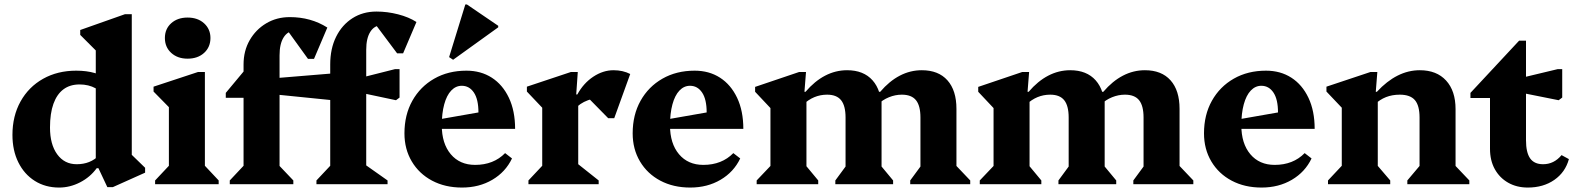

<svg xmlns="http://www.w3.org/2000/svg" viewBox="-20 -829 7090 864"><path d="M463 13 423 -72H411V-638L454 -559L341 -672V-694L542 -765H573V-100L530 -174L633 -74V-52L488 13ZM246 15Q184 15 136.5 -15Q89 -45 62.5 -98.5Q36 -152 36 -222Q36 -307 72.5 -372.5Q109 -438 174 -474.5Q239 -511 323 -511Q416 -511 472 -468V-375Q442 -414 410.5 -431.5Q379 -449 338 -449Q295 -449 265.5 -427Q236 -405 220.5 -362Q205 -319 205 -255Q205 -179 237.5 -134.5Q270 -90 325 -90Q356 -90 381 -100Q406 -110 426 -130V-72H415Q386 -32 340.5 -8.5Q295 15 246 15Z M678 0V-17L756 -100L740 -72V-378L783 -303L671 -417V-439L871 -505H902V-71L887 -99L964 -17V0ZM824 -565Q779 -565 750.5 -591Q722 -617 722 -658Q722 -699 750.5 -724.5Q779 -750 824 -750Q870 -750 898.5 -724Q927 -698 927 -658Q927 -617 898.5 -591Q870 -565 824 -565Z M1014 0V-17L1092 -100L1076 -72V-458L1119 -389H996V-411L1076 -507V-539Q1076 -600 1103.5 -648Q1131 -696 1178 -724Q1225 -752 1284 -752Q1379 -752 1453 -705L1393 -564H1366L1257 -715H1388V-657Q1372 -674 1353 -682Q1334 -690 1306 -690Q1275 -690 1256.5 -661Q1238 -632 1238 -580V-71L1222 -99L1300 -17V0ZM1506 -375 1179 -408V-474L1506 -501ZM1404 0V-17L1482 -100L1466 -72V-539Q1466 -610 1492.5 -663.5Q1519 -717 1566 -747Q1613 -777 1674 -777Q1723 -777 1771.5 -764.5Q1820 -752 1854 -730L1794 -589H1767L1654 -740H1778V-682Q1762 -700 1743 -707.5Q1724 -715 1696 -715Q1665 -715 1646.5 -686Q1628 -657 1628 -605V-66L1612 -96L1724 -17V0ZM1762 -378 1564 -420V-469L1758 -518H1778V-390Z M2059 15Q1983 15 1924.5 -16Q1866 -47 1833 -102.5Q1800 -158 1800 -229Q1800 -312 1835.5 -375.5Q1871 -439 1934 -475Q1997 -511 2079 -511Q2144 -511 2193 -479.5Q2242 -448 2270 -389Q2298 -330 2298 -249H1916V-285L2133 -323Q2133 -382 2112.5 -412.5Q2092 -443 2058 -443Q2031 -443 2010.5 -421.5Q1990 -400 1979 -359.5Q1968 -319 1968 -265Q1968 -183 2008.5 -135Q2049 -87 2118 -87Q2201 -87 2253 -140L2284 -116Q2255 -55 2195.5 -20Q2136 15 2059 15ZM2019 -560 2001 -572 2074 -809H2081L2222 -713V-706Z M2358 0V-17L2436 -100L2420 -72V-374L2463 -299L2351 -417V-439L2549 -505H2580L2573 -404H2582V-71L2567 -102L2674 -17V0ZM2566 -337 2567 -404H2578Q2606 -455 2650 -484Q2694 -513 2741 -513Q2783 -513 2816 -496L2744 -297H2717L2602 -414L2716 -392Q2664 -392 2626 -378Q2588 -364 2566 -337Z M3086 15Q3010 15 2951.5 -16Q2893 -47 2860 -102.5Q2827 -158 2827 -229Q2827 -312 2862.5 -375.5Q2898 -439 2961 -475Q3024 -511 3106 -511Q3171 -511 3220 -479.5Q3269 -448 3297 -389Q3325 -330 3325 -249H2943V-285L3160 -323Q3160 -382 3139.5 -412.5Q3119 -443 3085 -443Q3058 -443 3037.5 -421.5Q3017 -400 3006 -359.5Q2995 -319 2995 -265Q2995 -183 3035.5 -135Q3076 -87 3145 -87Q3228 -87 3280 -140L3311 -116Q3282 -55 3222.5 -20Q3163 15 3086 15Z M4076 0V-17L4137 -100L4122 -71V-300Q4122 -353 4102 -378Q4082 -403 4038 -403Q4009 -403 3980.5 -391.5Q3952 -380 3929 -358V-416H3941Q3982 -464 4029 -488.5Q4076 -513 4128 -513Q4203 -513 4243.5 -467.5Q4284 -422 4284 -339V-70L4268 -99L4346 -17V0ZM3385 0V-17L3463 -99L3447 -71V-374L3490 -297L3378 -416V-438L3576 -505H3607L3600 -416H3609V-70L3594 -99L3662 -17V0ZM3739 0V-17L3800 -100L3785 -71V-300Q3785 -353 3765 -378Q3745 -403 3702 -403Q3641 -403 3594 -358V-416H3605Q3646 -464 3693 -488.5Q3740 -513 3792 -513Q3866 -513 3906.5 -467.5Q3947 -422 3947 -339V-70L3931 -99L3999 -17V0ZM3894 -299V-385H3947V-299Z M5080 0V-17L5141 -100L5126 -71V-300Q5126 -353 5106 -378Q5086 -403 5042 -403Q5013 -403 4984.5 -391.5Q4956 -380 4933 -358V-416H4945Q4986 -464 5033 -488.5Q5080 -513 5132 -513Q5207 -513 5247.5 -467.5Q5288 -422 5288 -339V-70L5272 -99L5350 -17V0ZM4389 0V-17L4467 -99L4451 -71V-374L4494 -297L4382 -416V-438L4580 -505H4611L4604 -416H4613V-70L4598 -99L4666 -17V0ZM4743 0V-17L4804 -100L4789 -71V-300Q4789 -353 4769 -378Q4749 -403 4706 -403Q4645 -403 4598 -358V-416H4609Q4650 -464 4697 -488.5Q4744 -513 4796 -513Q4870 -513 4910.5 -467.5Q4951 -422 4951 -339V-70L4935 -99L5003 -17V0ZM4898 -299V-385H4951V-299Z M5657 15Q5581 15 5522.5 -16Q5464 -47 5431 -102.5Q5398 -158 5398 -229Q5398 -312 5433.5 -375.5Q5469 -439 5532 -475Q5595 -511 5677 -511Q5742 -511 5791 -479.5Q5840 -448 5868 -389Q5896 -330 5896 -249H5514V-285L5731 -323Q5731 -382 5710.5 -412.5Q5690 -443 5656 -443Q5629 -443 5608.5 -421.5Q5588 -400 5577 -359.5Q5566 -319 5566 -265Q5566 -183 5606.5 -135Q5647 -87 5716 -87Q5799 -87 5851 -140L5882 -116Q5853 -55 5793.5 -20Q5734 15 5657 15Z M6313 0V-17L6383 -100L6368 -72V-300Q6368 -354 6347 -378.5Q6326 -403 6279 -403Q6245 -403 6217 -392Q6189 -381 6165 -358V-416H6176Q6266 -513 6369 -513Q6445 -513 6487.5 -466.5Q6530 -420 6530 -338V-71L6514 -99L6592 -17V0ZM5956 0V-17L6034 -100L6018 -71V-401L6061 -299L5949 -417V-439L6147 -505H6178L6171 -416H6180V-71L6165 -100L6236 -17V0Z M6855 15Q6805 15 6766.5 -7Q6728 -29 6706.5 -68Q6685 -107 6685 -159V-462L6728 -388H6597V-411L6816 -646H6847V-198Q6847 -143 6865.5 -116.5Q6884 -90 6924 -90Q6973 -90 7007 -131L7040 -113Q7024 -54 6974.5 -19.5Q6925 15 6855 15ZM6994 -378 6794 -418V-471L6990 -518H7010V-390Z"/></svg>

Font: Platypi Light
Style: Bold
Weight: 700
Version: Version 1.200